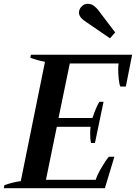

<svg xmlns="http://www.w3.org/2000/svg" viewBox="-35 -987 713 1007"><path d="M380 -929Q383 -944 395.5 -955.5Q408 -967 425 -967Q443 -967 456.5 -957Q470 -947 478 -937L569 -817L542 -786L412 -875Q393 -888 385 -901Q377 -914 380 -929ZM658 -700 625 -533H596Q591 -544 588 -570.5Q585 -597 585 -623Q585 -638 587 -654H331L272 -368H450Q468 -423 486 -453H508L463 -237H442Q438 -257 438 -287Q438 -306 440 -322H263L206 -44H467Q474 -68 497.5 -108Q521 -148 536 -165H565L515 0H-15L-12 -16Q38 -33 74 -37L201 -663Q166 -669 124 -684L127 -700Z"/></svg>

Font: Trirong SemiBold
Style: Italic
Weight: 600
Italic angle: -12°
Designer: Katatrad Team
Foundry: CadsonDemak
Version: Version 1.001